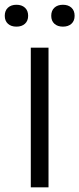

<svg xmlns="http://www.w3.org/2000/svg" viewBox="-58 -798 338 818"><path d="M73.2 0V-595H148.7V0ZM210.1 -684.5Q187.3 -684.5 173.8 -696.8Q160.3 -709.1 160.3 -730.7Q160.3 -752.7 173.8 -765.2Q187.3 -777.7 210.1 -777.7Q232.9 -777.7 246.4 -765.2Q259.9 -752.7 259.9 -730.7Q259.9 -709.1 246.4 -696.8Q232.9 -684.5 210.1 -684.5ZM12.1 -684.5Q-10.7 -684.5 -24.2 -696.8Q-37.7 -709.1 -37.7 -730.7Q-37.7 -752.7 -24.2 -765.2Q-10.7 -777.7 12.1 -777.7Q34.8 -777.7 48.3 -765.2Q61.9 -752.7 61.9 -730.7Q61.9 -709.1 48.3 -696.8Q34.8 -684.5 12.1 -684.5Z"/></svg>

Font: Encode Sans SC Condensed Thin
Style: Regular
Weight: 100
Width: 3
Designer: Multiple Designers
Foundry: Impallari Type
Version: Version 3.002